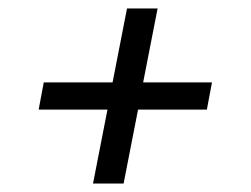

<svg xmlns="http://www.w3.org/2000/svg" viewBox="-20 -551 590 452"><path d="M271 -119H199L233 -293H71L83 -357H245L279 -531H351L317 -357H479L467 -293H305Z"/></svg>

Font: Lode Term
Style: Italic
Weight: 400
Italic angle: -11°
Monospace: yes
Designer: Belleve Invis
Foundry: Belleve Invis
Version: Version 29.2.0